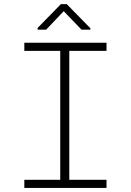

<svg xmlns="http://www.w3.org/2000/svg" viewBox="-20 -920 640 940"><path d="M99.1 -710.9V-670.9H274.9V-39.6H99.1V0H501.5V-39.6H319.3V-670.9H501.5V-710.9ZM422.4 -781.7 306.6 -899.9H278.3L164.1 -783.2V-774.9H206.1L292 -865.2L378.9 -774.9H422.4Z"/></svg>

Font: Roboto Mono ExtraLight
Style: Regular
Weight: 250
Monospace: yes
Designer: Google
Version: Version 3.000